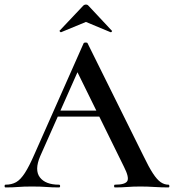

<svg xmlns="http://www.w3.org/2000/svg" viewBox="-26 -820 761 840"><path d="M216 -310 231 -336H437L444 -310ZM711 -12Q715 -12 715 -6Q715 0 711 0Q681 0 649.5 -2Q618 -4 589 -4Q556 -4 531.5 -2Q507 0 477 0Q473 0 473 -6Q473 -12 477 -12Q522 -12 531 -28Q540 -44 516 -91L307 -516L348 -583L150 -137Q124 -76 148.5 -44Q173 -12 232 -12Q237 -12 237 -6Q237 0 232 0Q202 0 177 -2Q152 -4 114 -4Q76 -4 53.5 -2Q31 0 -2 0Q-6 0 -6 -6Q-6 -12 -2 -12Q25 -12 44.5 -23Q64 -34 83 -63.5Q102 -93 125 -146L340 -631Q342 -634 349 -634Q356 -634 357 -631L602 -137Q625 -89 643 -61.5Q661 -34 677 -23Q693 -12 711 -12ZM235 -686 338 -795Q343 -800 350 -800Q357 -800 361 -795L463 -686Q466 -685 463 -681.5Q460 -678 458 -679L350 -724L241 -679Q240 -678 236.5 -681.5Q233 -685 235 -686Z"/></svg>

Font: Cormorant SemiBold
Style: Regular
Weight: 600
Designer: Christian Thalmann (Catharsis Fonts)
Foundry: Catharsis Fonts
Version: Version 4.000